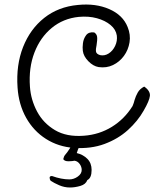

<svg xmlns="http://www.w3.org/2000/svg" viewBox="-20 -643 693 853"><path d="M308 14Q239 9 184 -26Q129 -61 96 -120Q63 -179 58 -254Q51 -354 82.5 -434Q114 -514 176.5 -563.5Q239 -613 326 -621Q405 -629 465.5 -602.5Q526 -576 547 -523Q561 -489 555.5 -455Q550 -421 530.5 -394.5Q511 -368 482 -354Q453 -340 418 -345Q394 -349 372.5 -371Q351 -393 348 -417Q346 -431 348.5 -451Q351 -471 362.5 -486.5Q374 -502 398 -499L400 -498Q410 -491 411.5 -479Q413 -467 409 -442Q405 -425 406.5 -414Q408 -403 425 -398Q445 -394 463 -405.5Q481 -417 491.5 -439Q502 -461 499 -485Q495 -512 471 -532Q447 -552 410.5 -562Q374 -572 330 -568Q261 -561 210 -519Q159 -477 133 -409.5Q107 -342 113 -258Q117 -200 144.5 -148Q172 -96 224 -65Q276 -34 353 -40Q421 -45 477 -79.5Q533 -114 569 -172Q575 -186 578 -199Q583 -216 592 -232Q601 -248 620 -258L623 -257Q648 -238 646 -217Q644 -196 618 -151Q592 -105 548.5 -65.5Q505 -26 444.5 -3.5Q384 19 308 14ZM291 190Q266 190 243 180Q220 170 205 160Q201 155 200.5 147Q200 139 211 139Q253 154 288 154Q308 154 325.5 141.5Q343 129 343 112Q343 98 334 85.5Q325 73 311 71Q304 73 285.5 73.5Q267 74 261 64Q264 51 269 45.5Q274 40 279 33Q290 18 298 3Q306 -12 315 -27Q331 -35 342 -22Q342 -11 334 4.5Q326 20 321 37Q350 44 368.5 63Q387 82 387 112Q387 148 368 157Q361 176 337 183Q313 190 291 190Z"/></svg>

Font: Yuji Hentaigana Akebono
Style: Regular
Weight: 400
Designer: Kataoka Yuji
Foundry: Kinuta Font Factory
Version: Version 3.002